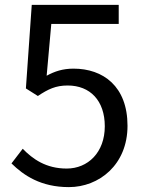

<svg xmlns="http://www.w3.org/2000/svg" viewBox="-20 -753 595 786"><path d="M262 13C385 13 502 -78 502 -238C502 -400 402 -472 281 -472C237 -472 204 -461 171 -443L190 -655H466V-733H110L86 -391L135 -360C177 -388 208 -403 257 -403C349 -403 409 -341 409 -236C409 -129 340 -63 253 -63C168 -63 114 -102 73 -144L27 -84C77 -35 147 13 262 13Z"/></svg>

Font: Source Han Sans JP
Style: Regular
Weight: 400
Designer: Ryoko NISHIZUKA 西塚涼子 (kana, bopomofo & ideographs); Paul D. Hunt (Latin, Greek & Cyrillic); Sandoll Communications 산돌커뮤니
Foundry: Adobe
Version: Version 2.004;hotconv 1.0.118;makeotfexe 2.5.65603